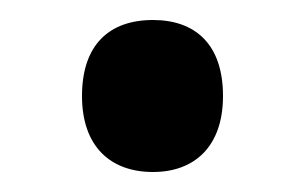

<svg xmlns="http://www.w3.org/2000/svg" viewBox="-20 -159 306 192"><path d="M133 13C174 13 203 -12 203 -63C203 -115 175 -139 133 -139C89 -139 62 -114 62 -63C62 -13 90 13 133 13Z"/></svg>

Font: Noto Sans Tamil Condensed SemiBold
Style: Regular
Weight: 600
Width: 3
Designer: Jelle Bosma - Monotype Design Team
Foundry: Monotype Imaging Inc.
Version: Version 2.004